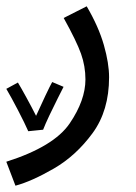

<svg xmlns="http://www.w3.org/2000/svg" viewBox="-45 -359 432 609"><path d="M4 230Q56 216 126 175.5Q196 135 248.5 63.5Q301 -8 301 -114Q301 -158 284.5 -216Q268 -274 230 -339L157 -302Q198 -228 212 -188.5Q226 -149 226 -107Q226 -41 176 32.5Q126 106 -25 154ZM91.8 52.4Q98.2 35.6 111.4 7.6Q124.6 -20.4 137.8 -46.4Q151 -72.4 156.6 -83.6L120.6 -98.8Q115 -89.2 99 -55.6Q83 -22 69.4 8.4Q56.6 -17.2 38.6 -50Q20.6 -82.8 11.8 -97.2L-25 -77.2Q-9.8 -51.6 12.2 -9.2Q34.2 33.2 44.6 57.2Z"/></svg>

Font: Noto Sans Arabic
Style: Regular
Weight: 400
Designer: Nadine Chahine - Monotype Design Team
Foundry: Monotype Imaging Inc.
Version: Version 1.902